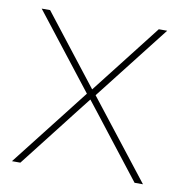

<svg xmlns="http://www.w3.org/2000/svg" viewBox="-64 -577 605 637"><g transform="rotate(10 238.0 -258.0)"><path d="M17.1 0 223.1 -263.7 26.4 -515.6H54.7L158.2 -382.8Q178.2 -357.4 198 -331.8Q217.8 -306.2 237.8 -280.8Q257.8 -306.2 277.6 -331.8Q297.4 -357.4 317.4 -382.8L420.9 -515.6H449.2L252.4 -263.7L458.5 0H430.2L314.5 -148.4Q295.4 -173.3 276.1 -197.8Q256.8 -222.2 237.8 -246.6Q218.8 -222.2 199.5 -197.8Q180.2 -173.3 161.1 -148.4L45.4 0Z"/></g></svg>

Font: Inter Display Thin
Style: Regular
Weight: 100
Designer: Rasmus Andersson
Foundry: rsms
Version: Version 4.000;git-a52131595